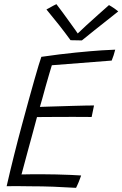

<svg xmlns="http://www.w3.org/2000/svg" viewBox="-20 -899 589 924"><path d="M346 5Q290 1.5 237 -0.5Q184 -2.5 126 -2.5Q99.5 -3 69 -3.2Q38.5 -3.5 12 -3Q29 -77.5 47.8 -152.5Q66.5 -227.5 85 -295.5Q121 -429 145 -513.2Q169 -597.5 179 -625.5Q268.5 -638.5 344.2 -646Q420 -653.5 470.5 -656.8Q521 -660 534.5 -660Q530.5 -644.5 526.8 -633Q523 -621.5 517.5 -607.5L229.5 -585Q225 -570 216.8 -542.8Q208.5 -515.5 200 -484.5Q191.5 -453.5 184 -426.2Q176.5 -399 172 -384.5Q183.5 -385 208.8 -385.8Q234 -386.5 266.5 -387.5Q299 -388.5 332 -389.5Q365 -390.5 391.8 -391Q418.5 -391.5 432.5 -391.5L421 -336Q413.5 -336 388.5 -336.2Q363.5 -336.5 329.5 -336.5Q295.5 -336.5 260.5 -336.2Q225.5 -336 197.8 -336Q170 -336 158 -335.5Q156 -328 149.5 -303.8Q143 -279.5 134 -246.2Q125 -213 115.2 -177.5Q105.5 -142 97.2 -110.5Q89 -79 83.5 -59.5Q97.5 -60 125.2 -60.2Q153 -60.5 174.5 -60.5Q212 -60.5 250.2 -59.5Q288.5 -58.5 320.5 -57.2Q352.5 -56 370.5 -54.5Q367.5 -47 364.5 -38Q361.5 -29 357.8 -20.8Q354 -12.5 351.2 -5.8Q348.5 1 346 5ZM504.5 -874.5Q510 -871.5 516.5 -867.5Q523 -863.5 529.5 -859Q536 -854.5 541 -850.5Q546 -846.5 549 -844Q477 -787 434.8 -753.5Q392.5 -720 374 -704.5Q366.5 -704.5 356.5 -704.8Q346.5 -705 336.5 -705.2Q326.5 -705.5 319.5 -705.5Q294.5 -740 264.8 -777.8Q235 -815.5 203.5 -853.5Q210 -856.5 218.5 -861.5Q227 -866.5 235.8 -871.2Q244.5 -876 251.5 -879Q265.5 -861 282.5 -837.8Q299.5 -814.5 315.5 -792.2Q331.5 -770 343 -754Q354.5 -738 356.5 -734.5H350.5Q365 -749 392.8 -774.5Q420.5 -800 451.2 -827.2Q482 -854.5 504.5 -874.5Z"/></svg>

Font: Grandstander Thin ExtraLight
Style: Italic
Weight: 250
Italic angle: -15°
Version: Version 1.200